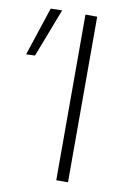

<svg xmlns="http://www.w3.org/2000/svg" viewBox="-146 -764 539 814"><g transform="rotate(10 123.0 -357.0)"><path d="M155 0V-713H205.5V0ZM-63.5 -503.5Q-46 -556.5 -28.8 -608.8Q-11.5 -661 5.5 -712.5L54.5 -713.5Q34 -661 14.5 -609Q-5.5 -557 -25.5 -505Z"/></g></svg>

Font: Heraclito ExtraLight
Style: Regular
Weight: 200
Designer: Kostas Bartsokas (font) & Cristiano Sobral (main changes)
Foundry: Kostas Bartsokas (font) & Cristiano Sobral (main changes)
Version: Version 1.00;July 8, 2020;FontCreator 13.0.0.2655 64-bit